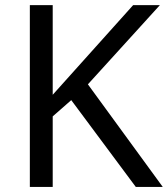

<svg xmlns="http://www.w3.org/2000/svg" viewBox="-20 -734 659 754"><path d="M187 0H97.2V-713.9H187V-361.8L502.9 -713.9H607.9L325.2 -402.8L619.1 0H513.2L259.8 -340.8L187 -276.9Z"/></svg>

Font: NotoSans
Style: Regular
Weight: 400
Designer: Monotype Design team
Foundry: Monotype Imaging Inc.
Version: Version 1.04